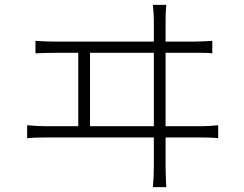

<svg xmlns="http://www.w3.org/2000/svg" viewBox="-20 -743 996 785"><path d="M91 -231Q112 -229 131 -228Q150 -227 169 -227H300V-527H205Q186 -527 166.5 -526.5Q147 -526 125 -525V-576Q166 -573 205 -573H609V-660Q609 -670 608 -686.5Q607 -703 605 -723H660Q658 -703 657.5 -685.5Q657 -668 657 -660V-573H774Q794 -573 812 -574Q830 -575 848 -576V-525Q829 -527 808.5 -527Q788 -527 774 -527H657V-227H799Q819 -227 836.5 -228Q854 -229 872 -231V-178Q854 -180 833 -180.5Q812 -181 799 -181H657V-69Q657 -61 657.5 -35.5Q658 -10 660 22H605Q608 -11 608.5 -35Q609 -59 609 -67V-181H169Q150 -181 131.5 -180.5Q113 -180 91 -178ZM609 -227V-527H348V-227Z"/></svg>

Font: Kinto Sans Light
Style: Regular
Weight: 300
Designer: Authors: Ryoko NISHIZUKA  (kana & ideographs); Paul D. Hunt (Latin, Greek & Cyrillic); Wenlong ZHANG  (bopomofo); Sandol
Foundry: Adobe Systems Incorporated, ookami Inc.
Version: Version 0.001